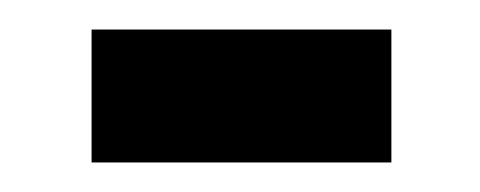

<svg xmlns="http://www.w3.org/2000/svg" viewBox="-20 -362 325 130"><path d="M42 -342H245V-252H42Z"/></svg>

Font: Noto Sans Gurmukhi ExtraCondensed Medium
Style: Regular
Weight: 500
Width: 2
Designer: Jelle Bosma - Monotype Design Team
Foundry: Monotype Imaging Inc.
Version: Version 2.004; ttfautohint (v1.8.4.7-5d5b)